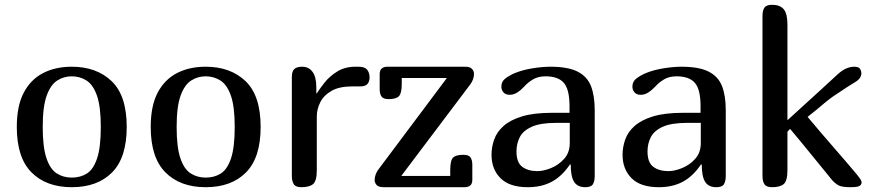

<svg xmlns="http://www.w3.org/2000/svg" viewBox="-20 -780 3630 800"><path d="M279 0Q173 0 111.5 -61.5Q50 -123 50 -251Q50 -339 79 -394Q108 -449 159.5 -475.5Q211 -502 279 -502Q382 -502 445 -442Q508 -382 508 -251Q508 -123 447 -61.5Q386 0 279 0ZM279 -40Q315 -40 342 -57Q369 -74 384.5 -120Q400 -166 400 -251Q400 -336 384 -381.5Q368 -427 340.5 -444.5Q313 -462 279 -462Q246 -462 218.5 -444.5Q191 -427 174.5 -381.5Q158 -336 158 -251Q158 -167 173.5 -121Q189 -75 216.5 -57.5Q244 -40 279 -40Z M837 0Q731 0 669.5 -61.5Q608 -123 608 -251Q608 -339 637 -394Q666 -449 717.5 -475.5Q769 -502 837 -502Q940 -502 1003 -442Q1066 -382 1066 -251Q1066 -123 1005 -61.5Q944 0 837 0ZM837 -40Q873 -40 900 -57Q927 -74 942.5 -120Q958 -166 958 -251Q958 -336 942 -381.5Q926 -427 898.5 -444.5Q871 -462 837 -462Q804 -462 776.5 -444.5Q749 -427 732.5 -381.5Q716 -336 716 -251Q716 -167 731.5 -121Q747 -75 774.5 -57.5Q802 -40 837 -40Z M1520 -459Q1520 -441 1511.5 -430.5Q1503 -420 1481 -420H1448Q1394 -420 1361.5 -401.5Q1329 -383 1314.5 -354Q1300 -325 1300 -295V-71Q1300 -26 1284.5 -13Q1269 0 1236 0Q1212 0 1204 -12.5Q1196 -25 1196 -47V-459Q1196 -483 1206.5 -492.5Q1217 -502 1239 -502Q1266 -502 1282 -481Q1298 -460 1298 -416V-391H1300Q1312 -410 1332.5 -436Q1353 -462 1385 -482Q1417 -502 1461 -502H1473Q1499 -502 1509 -490.5Q1519 -479 1520 -459Z M1918 -502Q1939 -502 1947 -492.5Q1955 -483 1955 -473Q1955 -460 1950.5 -448.5Q1946 -437 1940 -429L1652 -47H1856V-71Q1856 -112 1868 -123.5Q1880 -135 1911 -135Q1933 -135 1940.5 -124Q1948 -113 1948 -93V-31Q1948 -14 1939 -7Q1930 0 1916 0H1579Q1557 0 1549 -9.5Q1541 -19 1541 -29Q1541 -42 1545.5 -53.5Q1550 -65 1556 -73L1842 -455H1654V-431Q1654 -391 1642 -379Q1630 -367 1599 -367Q1577 -367 1569.5 -378Q1562 -389 1562 -409V-471Q1562 -488 1571 -495Q1580 -502 1594 -502Z M2355 -95Q2322 -46 2279.5 -23Q2237 0 2179 0Q2103 0 2065.5 -37.5Q2028 -75 2028 -135Q2028 -167 2039 -198.5Q2050 -230 2078 -255Q2106 -280 2155 -295Q2204 -310 2280 -310H2353V-338Q2353 -407 2329.5 -434.5Q2306 -462 2253 -462Q2222 -462 2200.5 -449Q2179 -436 2165 -420Q2150 -404 2135 -394.5Q2120 -385 2104 -385Q2086 -385 2077.5 -395.5Q2069 -406 2069 -419Q2069 -440 2085 -452.5Q2101 -465 2124 -475Q2158 -489 2199.5 -495.5Q2241 -502 2273 -502Q2347 -502 2387 -481.5Q2427 -461 2442.5 -421Q2458 -381 2458 -321V-47Q2458 -25 2450.5 -12.5Q2443 0 2419 0Q2386 0 2372 -22.5Q2358 -45 2358 -94ZM2296 -268Q2232 -268 2196 -252Q2160 -236 2146 -209Q2132 -182 2132 -149Q2132 -103 2156 -85Q2180 -67 2219 -67Q2244 -67 2275.5 -79.5Q2307 -92 2330.5 -118Q2354 -144 2354 -184V-268Z M2901 -95Q2868 -46 2825.5 -23Q2783 0 2725 0Q2649 0 2611.5 -37.5Q2574 -75 2574 -135Q2574 -167 2585 -198.5Q2596 -230 2624 -255Q2652 -280 2701 -295Q2750 -310 2826 -310H2899V-338Q2899 -407 2875.5 -434.5Q2852 -462 2799 -462Q2768 -462 2746.5 -449Q2725 -436 2711 -420Q2696 -404 2681 -394.5Q2666 -385 2650 -385Q2632 -385 2623.5 -395.5Q2615 -406 2615 -419Q2615 -440 2631 -452.5Q2647 -465 2670 -475Q2704 -489 2745.5 -495.5Q2787 -502 2819 -502Q2893 -502 2933 -481.5Q2973 -461 2988.5 -421Q3004 -381 3004 -321V-47Q3004 -25 2996.5 -12.5Q2989 0 2965 0Q2932 0 2918 -22.5Q2904 -45 2904 -94ZM2842 -268Q2778 -268 2742 -252Q2706 -236 2692 -209Q2678 -182 2678 -149Q2678 -103 2702 -85Q2726 -67 2765 -67Q2790 -67 2821.5 -79.5Q2853 -92 2876.5 -118Q2900 -144 2900 -184V-268Z M3261 -279 3397 -403Q3438 -441 3471.5 -471.5Q3505 -502 3540 -502Q3558 -502 3563.5 -493Q3569 -484 3569 -475Q3569 -453 3542.5 -437.5Q3516 -422 3469 -390Q3439 -371 3410.5 -346.5Q3382 -322 3345 -293Q3395 -233 3450 -170Q3505 -107 3552 -51Q3560 -41 3565 -33.5Q3570 -26 3570 -19Q3570 -12 3562.5 -6Q3555 0 3522 0Q3486 0 3471.5 -9Q3457 -18 3446 -31Q3404 -82 3360 -136.5Q3316 -191 3272 -243L3261 -231V-71Q3261 -26 3245.5 -13Q3230 0 3197 0Q3173 0 3165 -12.5Q3157 -25 3157 -47V-713Q3157 -736 3165 -748Q3173 -760 3197 -760Q3230 -760 3245.5 -741.5Q3261 -723 3261 -678Z"/></svg>

Font: Marmelad
Style: Regular
Weight: 400
Designer: Manvel Shmavonyan
Foundry: Cyreal
Version: Version 1.110; ttfautohint (v1.8.4.7-5d5b)